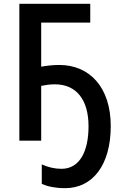

<svg xmlns="http://www.w3.org/2000/svg" viewBox="-20 -734 639 1002"><path d="M266 -294C380 -294 442 -212 442 -75C442 54 397 147 301 147C265 147 232 139 198 124V226C231 240 270 248 320 248C463 248 558 128 558 -76C558 -277 449 -395 289 -395C256 -395 222 -391 195 -386V-616H451V-714H81V0H195V-286C214 -290 242 -294 266 -294Z"/></svg>

Font: Noto Sans UI SemiCondensed Medium
Style: Regular
Weight: 500
Width: 4
Designer: Monotype Design Team
Foundry: Monotype Imaging Inc.
Version: Version 1.901